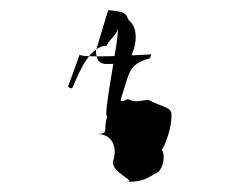

<svg xmlns="http://www.w3.org/2000/svg" viewBox="-20 -378 451 378"><path d="M114 -208C114 -208 121 -199 124 -208C139 -245 160 -288 190 -288C193 -298 213 -312 211 -322C218 -316 181 -148 191 -148C182 -122 196 -116 173 -114C199 -114 212 -90 203 -62C196 -38 254 -20 228 -20C266 -20 269 -28 291 -39C303 -50 305 -72 299 -83C312 -107 320 -140 317 -158C311 -168 298 -168 273 -181C262 -182 249 -174 232 -183C232 -183 215 -174 218 -183L227 -212C235 -238 239 -254 275 -263L278 -271C278 -271 134 -262 137 -271C137 -271 111 -199 114 -208ZM169 -279C169 -265 172 -252 190 -252C223 -252 245 -254 258 -261C291 -270 235 -256 240 -272C249 -292 252 -323 234 -338C227 -346 236 -355 193 -358Z"/></svg>

Font: Zinc
Style: Obl
Weight: 400
Version: Version 1